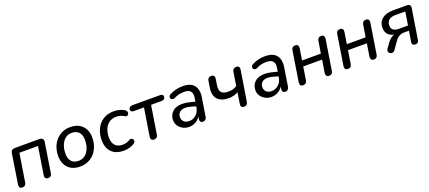

<svg xmlns="http://www.w3.org/2000/svg" viewBox="52 -1439 5346 2390"><g transform="rotate(-20 2725.5 -243.5)"><path d="M46 -32Q46 -40 47 -45L109 -441Q113 -465 127 -476Q141 -487 166 -487H493Q516 -487 529 -475.5Q542 -464 542 -443Q542 -435 541 -430L479 -37Q473 7 428 7Q405 7 394 -6.5Q383 -20 387 -45L445 -412H199L139 -37Q133 7 86 7Q46 7 46 -32Z M638 -207Q638 -290 671.5 -356Q705 -422 764.5 -459Q824 -496 899 -496Q1000 -496 1058 -438Q1116 -380 1116 -280Q1116 -197 1082.5 -131Q1049 -65 989.5 -28Q930 9 855 9Q754 9 696 -49Q638 -107 638 -207ZM1021 -283Q1021 -350 988 -386Q955 -422 896 -422Q820 -422 776.5 -360Q733 -298 733 -204Q733 -137 765.5 -101Q798 -65 857 -65Q933 -65 977 -127Q1021 -189 1021 -283Z M1214 -209Q1214 -284 1243 -349.5Q1272 -415 1331.5 -455.5Q1391 -496 1479 -496Q1515 -496 1551 -486.5Q1587 -477 1613 -461Q1627 -453 1633.5 -442Q1640 -431 1640 -420Q1640 -405 1631 -394.5Q1622 -384 1608 -384Q1599 -384 1588 -390Q1542 -421 1483 -421Q1424 -421 1385 -391Q1346 -361 1328 -313Q1310 -265 1310 -210Q1310 -142 1343 -104Q1376 -66 1445 -66Q1496 -66 1542 -95Q1550 -100 1560 -100Q1573 -100 1583 -89Q1593 -78 1593 -64Q1593 -43 1572 -30Q1546 -12 1507.5 -1.5Q1469 9 1433 9Q1325 9 1269.5 -49.5Q1214 -108 1214 -209Z M1790 -33Q1790 -42 1791 -47L1849 -412H1716Q1696 -412 1684.5 -420Q1673 -428 1673 -443Q1673 -464 1686 -475.5Q1699 -487 1721 -487H2087Q2108 -487 2119 -478.5Q2130 -470 2130 -456Q2130 -435 2117.5 -423.5Q2105 -412 2082 -412H1943L1884 -40Q1877 7 1829 7Q1810 7 1800 -3.5Q1790 -14 1790 -33Z M2134 -138Q2134 -204 2179.5 -247.5Q2225 -291 2310 -291Q2357 -291 2409 -277L2475 -260L2483 -311Q2485 -331 2485 -338Q2485 -423 2383 -423Q2345 -423 2313 -415.5Q2281 -408 2249 -391Q2237 -385 2227 -385Q2212 -385 2202.5 -394.5Q2193 -404 2193 -418Q2193 -443 2223 -457Q2300 -496 2393 -496Q2483 -496 2528 -453Q2573 -410 2573 -334Q2573 -309 2569 -286L2530 -39Q2526 -17 2513 -5Q2500 7 2479 7Q2461 7 2451 -2.5Q2441 -12 2441 -31Q2441 -40 2442 -45L2446 -74Q2421 -33 2381 -12Q2341 9 2295 9Q2252 9 2215 -10.5Q2178 -30 2156 -63.5Q2134 -97 2134 -138ZM2320 -59Q2374 -59 2413.5 -94.5Q2453 -130 2463 -190L2465 -202L2418 -216Q2367 -232 2329 -232Q2279 -232 2253.5 -207Q2228 -182 2228 -144Q2228 -104 2254.5 -81.5Q2281 -59 2320 -59Z M2983 -32Q2983 -36 2985 -48L3007 -191Q2950 -159 2885 -159Q2794 -159 2746.5 -199Q2699 -239 2699 -316Q2699 -340 2703 -363L2717 -450Q2724 -494 2769 -494Q2792 -494 2803 -480.5Q2814 -467 2810 -442L2799 -370Q2795 -350 2795 -328Q2795 -281 2821.5 -259Q2848 -237 2904 -237Q2938 -237 2965 -244.5Q2992 -252 3019 -269L3047 -448Q3054 -494 3102 -494Q3141 -494 3141 -454Q3141 -445 3140 -440L3076 -40Q3068 7 3024 7Q3005 7 2994 -3Q2983 -13 2983 -32Z M3225 -138Q3225 -204 3270.5 -247.5Q3316 -291 3401 -291Q3448 -291 3500 -277L3566 -260L3574 -311Q3576 -331 3576 -338Q3576 -423 3474 -423Q3436 -423 3404 -415.5Q3372 -408 3340 -391Q3328 -385 3318 -385Q3303 -385 3293.5 -394.5Q3284 -404 3284 -418Q3284 -443 3314 -457Q3391 -496 3484 -496Q3574 -496 3619 -453Q3664 -410 3664 -334Q3664 -309 3660 -286L3621 -39Q3617 -17 3604 -5Q3591 7 3570 7Q3552 7 3542 -2.5Q3532 -12 3532 -31Q3532 -40 3533 -45L3537 -74Q3512 -33 3472 -12Q3432 9 3386 9Q3343 9 3306 -10.5Q3269 -30 3247 -63.5Q3225 -97 3225 -138ZM3411 -59Q3465 -59 3504.5 -94.5Q3544 -130 3554 -190L3556 -202L3509 -216Q3458 -232 3420 -232Q3370 -232 3344.5 -207Q3319 -182 3319 -144Q3319 -104 3345.5 -81.5Q3372 -59 3411 -59Z M3765 -34Q3765 -43 3766 -48L3829 -448Q3836 -494 3881 -494Q3905 -494 3915.5 -480Q3926 -466 3922 -440L3898 -288H4147L4173 -448Q4180 -494 4225 -494Q4266 -494 4266 -453Q4266 -445 4265 -440L4202 -40Q4195 7 4150 7Q4109 7 4109 -35Q4109 -44 4110 -49L4136 -213H3886L3859 -40Q3852 7 3805 7Q3765 7 3765 -34Z M4358 -34Q4358 -43 4359 -48L4422 -448Q4429 -494 4474 -494Q4498 -494 4508.5 -480Q4519 -466 4515 -440L4491 -288H4740L4766 -448Q4773 -494 4818 -494Q4859 -494 4859 -453Q4859 -445 4858 -440L4795 -40Q4788 7 4743 7Q4702 7 4702 -35Q4702 -44 4703 -49L4729 -213H4479L4452 -40Q4445 7 4398 7Q4358 7 4358 -34Z M5252 -39 5275 -181H5208Q5173 -181 5143 -163.5Q5113 -146 5092 -115L5022 -15Q5007 7 4982 7Q4964 7 4951 -5Q4938 -17 4938 -34Q4938 -49 4947 -61L5000 -135Q5017 -157 5039 -174Q5061 -191 5083 -199Q5032 -209 5004.5 -242.5Q4977 -276 4977 -327Q4977 -401 5029.5 -444Q5082 -487 5173 -487H5359Q5384 -487 5396 -473.5Q5408 -460 5404 -435L5340 -32Q5334 7 5292 7Q5270 7 5259.5 -5Q5249 -17 5252 -39ZM5286 -246 5314 -422H5183Q5127 -422 5097 -397Q5067 -372 5067 -327Q5067 -246 5164 -246Z"/></g></svg>

Font: SN Pro
Style: Italic
Weight: 400
Italic angle: -9°
Designer: Tobias Whetton
Foundry: Supernotes
Version: Version 1.003